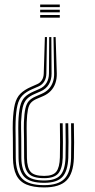

<svg xmlns="http://www.w3.org/2000/svg" viewBox="-20 -620 418 847"><path d="M187.2 -456.5 184.5 -295.8Q184.2 -275 175 -260.2Q165.8 -245.5 149.5 -238.5L123 -227Q94.5 -214.8 79 -198.8Q63.5 -182.8 57 -155.6Q50.5 -128.5 48.8 -82.2Q48.2 -70 48.4 -54.6Q48.5 -39.2 49 -9.1Q49.5 21 49.5 77.2Q50.2 141 78.8 168.9Q107.2 196.8 174.8 196.8Q236.8 196.8 264.1 168.8Q291.5 140.8 293.5 76.8Q294.2 43.2 294.2 7.2Q294.2 -28.8 293.5 -76.2H305.8Q306.8 -28.8 306.9 7.4Q307 43.5 306 77.2Q303.5 146 273 176.4Q242.5 206.8 174.8 206.8Q126.5 206.8 96.2 193.8Q66 180.8 51.9 152.1Q37.8 123.5 37.2 77.2Q37.2 20.8 36.8 -9.2Q36.2 -39.2 36.1 -54.6Q36 -70 36.5 -82.5Q38.5 -131.2 45.6 -160.2Q52.8 -189.2 69.9 -206.5Q87 -223.8 117.8 -237.2L144 -248.8Q157 -254.2 164.8 -266.4Q172.5 -278.5 173 -295.8L178 -456.5ZM225.5 -456.5 230.5 -295.8Q231 -272.8 224.5 -253.4Q218 -234 204.1 -219.2Q190.2 -204.5 169.2 -195.5L142.8 -184.2Q125.8 -177 116.5 -166.8Q107.2 -156.5 103.2 -136.6Q99.2 -116.8 97.8 -81.2Q97.2 -69.5 97.5 -54.6Q97.8 -39.8 98.1 -9.8Q98.5 20.2 98.8 77.2Q99.5 119.8 115 137.9Q130.5 156 174.8 156Q214 156 228.5 137.2Q243 118.5 244.2 74.5Q245 42.5 245 7.1Q245 -28.2 244.2 -76.2H256.5Q257.5 -28.2 257.6 7.2Q257.8 42.8 256.8 75.2Q255 124 237.2 145Q219.5 166 174.8 166Q124.5 166 105.9 145.5Q87.2 125 86.5 77.2Q86.5 20.5 86 -9.5Q85.5 -39.5 85.2 -54.5Q85 -69.5 85.5 -81.5Q87.2 -119.8 92 -141.2Q96.8 -162.8 107.4 -174.5Q118 -186.2 137.8 -194.8L164.5 -206.5Q182.8 -214.5 194.9 -227.4Q207 -240.2 213.1 -257.6Q219.2 -275 218.8 -295.8L216 -456.5ZM206.5 -456.5 207.5 -295.8Q207.8 -268 195.2 -247.6Q182.8 -227.2 159.2 -217L133 -205.5Q110.2 -195.8 97.9 -182.5Q85.5 -169.2 80.1 -145.9Q74.8 -122.5 73 -81.8Q72.8 -69.5 73 -54.4Q73.2 -39.2 73.8 -9.2Q74.2 20.8 74.2 77.2Q75 130.2 97 153.2Q119 176.2 174.8 176.2Q225.2 176.2 246.2 153Q267.2 129.8 269 75.8Q269.8 43.2 269.8 7.5Q269.8 -28.2 268.8 -76.2H281Q282 -28.8 282.1 7.1Q282.2 43 281.2 76.2Q279 135 255 160.8Q231 186.5 174.8 186.5Q113 186.5 87.9 161.1Q62.8 135.8 61.8 77.2Q61.8 20.5 61.2 -9.4Q60.8 -39.2 60.6 -54.5Q60.5 -69.8 61 -82Q62.8 -125.5 68.8 -150.9Q74.8 -176.2 88.6 -190.8Q102.5 -205.2 127.8 -216.2L154.2 -227.8Q174.2 -236.5 185 -254Q195.8 -271.5 196 -295.8L197 -456.5ZM243.8 -600V-588.5H157.2V-600ZM243.8 -553.8V-542.2H157.2V-553.8ZM243.8 -577V-565.5H157.2V-577Z"/></svg>

Font: Big Shoulders Inline Text Thin Light
Style: Regular
Weight: 300
Version: Version 2.002